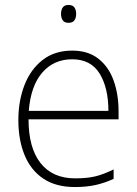

<svg xmlns="http://www.w3.org/2000/svg" viewBox="-20 -744 553 774"><path d="M271 -540Q335 -540 376.5 -507.5Q418 -475 438 -419.5Q458 -364 458 -294V-263H95Q95 -148 143.5 -86.5Q192 -25 283 -25Q329 -25 362 -32.5Q395 -40 438 -61V-23Q401 -6 364.5 2Q328 10 282 10Q205 10 154.5 -24Q104 -58 79 -119Q54 -180 54 -260Q54 -337 78.5 -400.5Q103 -464 151.5 -502Q200 -540 271 -540ZM271 -505Q197 -505 150.5 -451.5Q104 -398 96 -297H417Q417 -390 381.5 -447.5Q346 -505 271 -505ZM256 -724Q273 -724 280 -714Q287 -704 287 -688Q287 -672 280 -662Q273 -652 256 -652Q240 -652 233 -662Q226 -672 226 -688Q226 -704 233 -714Q240 -724 256 -724Z"/></svg>

Font: Noto Sans Disp ExtLt
Style: Regular
Weight: 200
Designer: Monotype Design Team
Foundry: Monotype Imaging Inc.
Version: Version 2.000;GOOG;noto-source:20170915:90ef993387c0